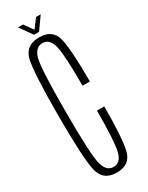

<svg xmlns="http://www.w3.org/2000/svg" viewBox="-203 -801 649 841"><g transform="rotate(-30 121.5 -380.0)"><path d="M117 4Q186 4 199.8 -58.8Q213.5 -121.5 213.5 -275H176.5Q176.5 -120.5 164.8 -72.5Q153 -24.5 117 -24.5Q81 -24.5 68.2 -73.5Q55.5 -122.5 55.5 -339Q55.5 -555.5 68 -603Q80.5 -650.5 117 -650.5Q153 -650.5 164.8 -604.2Q176.5 -558 176.5 -401H213.5Q213.5 -557.5 199.8 -618.5Q186 -679.5 117 -679.5Q47.5 -679.5 33.2 -616.8Q19 -554 19 -339Q19 -124.5 33.8 -60.2Q48.5 4 117 4ZM104 -700.5H129.5L174 -763.5H150.5L117 -718.5L84.5 -763.5H59.5Z"/></g></svg>

Font: Anybody ExtraCondensed ExtraLight
Style: Regular
Weight: 250
Width: 2
Version: Version 1.113;gftools[0.9.25]